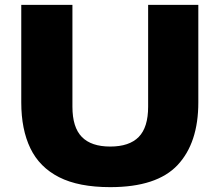

<svg xmlns="http://www.w3.org/2000/svg" viewBox="-20 -760 904 790"><path d="M433.5 10Q303.5 10 223 -31Q142.5 -72 105 -149.8Q67.5 -227.5 67.5 -338.5V-740H278V-321Q278 -236 316.8 -196.5Q355.5 -157 433.5 -157Q512 -157 550.8 -196.5Q589.5 -236 589.5 -321V-740H796V-338.5Q796 -172 710.8 -81Q625.5 10 433.5 10Z"/></svg>

Font: Encode Sans Expanded Expanded ExtraBold
Style: Regular
Weight: 800
Width: 7
Designer: Multiple Designers
Foundry: Impallari Type
Version: Version 3.000; ttfautohint (v1.8.3) -l 8 -r 50 -G 200 -x 14 